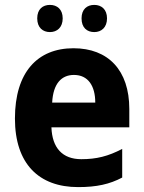

<svg xmlns="http://www.w3.org/2000/svg" viewBox="-20 -754 587 784"><path d="M132 -679C132 -641 155 -623 184 -623C213 -623 236 -642 236 -679C236 -716 213 -734 184 -734C155 -734 132 -717 132 -679ZM313 -679C313 -641 335 -623 365 -623C394 -623 417 -642 417 -679C417 -716 394 -734 365 -734C336 -734 313 -717 313 -679ZM280 -557C133 -557 41 -459 41 -270C41 -85 139 10 299 10C375 10 428 -2 479 -29V-146C422 -116 374 -104 312 -104C235 -104 193 -150 190 -234H508V-309C508 -467 422 -557 280 -557ZM282 -448C340 -448 369 -403 369 -335H193C197 -414 232 -448 282 -448Z"/></svg>

Font: Noto Sans Armenian SemiCondensed Medium
Style: Regular
Weight: 500
Width: 4
Designer: Monotype Design Team
Foundry: Monotype Imaging Inc.
Version: Version 2.008